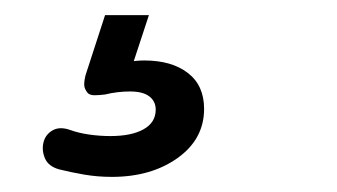

<svg xmlns="http://www.w3.org/2000/svg" viewBox="-20 -40 446 254"><path d="M128 194Q109 194 91.5 191Q74 188 58 184Q44 180 39.5 169.5Q35 159 37.5 148.5Q40 138 49.5 132.5Q59 127 73 132Q84 136 98 138Q112 140 126 140Q154 140 170 131Q186 122 186 105Q186 94 177.5 87.5Q169 81 152 81Q144 81 135.5 82Q127 83 119 85Q111 86 105 86Q99 86 96 83Q92 78 91.5 73.5Q91 69 93 60L119 -20H177L152 56L125 47Q137 44 149 42Q161 40 171 40Q207 40 228.5 56.5Q250 73 250 104Q250 144 215 169Q180 194 128 194Z"/></svg>

Font: Nunito ExtraLight SemiBold
Style: Italic
Weight: 600
Italic angle: -9°
Version: Version 3.602